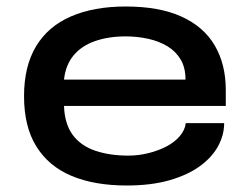

<svg xmlns="http://www.w3.org/2000/svg" viewBox="-20 -559 768 591"><path d="M370 12Q271 12 200.5 -17.5Q130 -47 92 -108Q54 -169 54 -263Q54 -355 91 -416.5Q128 -478 198.5 -508.5Q269 -539 367 -539Q470 -539 538.5 -508Q607 -477 641 -419Q675 -361 675 -282V-233H177Q179 -177 204 -143.5Q229 -110 273.5 -95Q318 -80 375 -80Q406 -80 436.5 -87.5Q467 -95 492 -108Q517 -121 533 -139.5Q549 -158 552 -180H670Q670 -143 651 -108.5Q632 -74 594.5 -47Q557 -20 501 -4Q445 12 370 12ZM177 -314H551Q551 -351 536 -376Q521 -401 495.5 -416.5Q470 -432 436.5 -439.5Q403 -447 367 -447Q314 -447 272.5 -432.5Q231 -418 206.5 -388.5Q182 -359 177 -314Z"/></svg>

Font: Archivo Expanded Medium
Style: Regular
Weight: 500
Width: 7
Designer: Hector Gatti
Foundry: Omnibus-Type
Version: Version 2.001